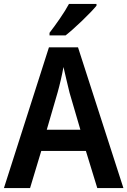

<svg xmlns="http://www.w3.org/2000/svg" viewBox="-20 -957 648 977"><path d="M471 -928V-937H331C307 -892 265 -833 232 -790V-777H314C361 -814 440 -890 471 -928ZM475 0H608L377 -716H229L0 0H133L190 -189H417ZM334 -485 389 -297H218L273 -486C283 -521 296 -576 303 -616C310 -582 327 -516 334 -485Z"/></svg>

Font: Noto Sans Lao Looped SemiCondensed SemiBold
Style: Regular
Weight: 600
Width: 4
Designer: Mark Frömberg, Ben Mitchell
Foundry: The Fontpad Ltd
Version: Version 1.002